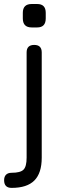

<svg xmlns="http://www.w3.org/2000/svg" viewBox="-29 -714 324 934"><path d="M125 -580.5Q82 -580.5 82 -624.5V-651.5Q82 -694.5 125 -694.5H152Q193.5 -694.5 193.5 -651.5V-624.5Q193.5 -580.5 152 -580.5ZM27.5 200Q9 200 0 190.5Q-9 181 -9 163Q-9 145 0.5 135.8Q10 126.5 27.5 126.5Q70.5 126.5 85.5 111.2Q100.5 96 100.5 53V-459Q100.5 -495.5 137.5 -495.5Q174 -495.5 174 -459V53Q174 128 138.2 164Q102.5 200 27.5 200Z"/></svg>

Font: Jura Light SemiBold
Style: Regular
Weight: 600
Version: Version 5.106